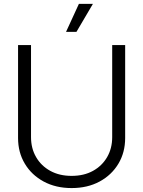

<svg xmlns="http://www.w3.org/2000/svg" viewBox="-20 -960 739 991"><path d="M349.6 10.7Q268.1 10.7 205.6 -22.9Q143.1 -56.6 108.2 -115Q73.2 -173.3 73.2 -247.6V-727.5H140.1V-252.4Q140.1 -194.3 166.3 -149.2Q192.4 -104 239.5 -78.1Q286.6 -52.2 349.6 -52.2Q413.1 -52.2 460 -78.1Q506.8 -104 533 -149.2Q559.1 -194.3 559.1 -252.4V-727.5H626V-247.6Q626 -173.3 591.1 -115Q556.2 -56.6 493.9 -22.9Q431.6 10.7 349.6 10.7ZM320.8 -795.4 387.2 -939.9H459.5L374.5 -795.4Z"/></svg>

Font: Inter 28pt Light
Style: Regular
Weight: 300
Designer: Rasmus Andersson
Foundry: rsms
Version: Version 4.001;git-66647c0bb